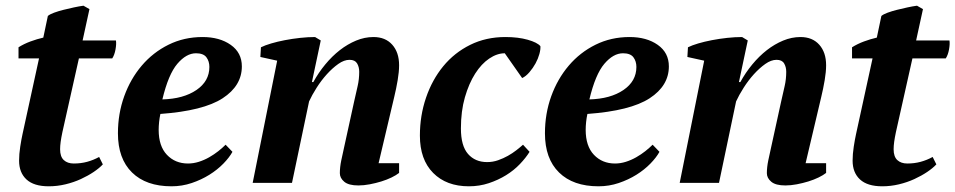

<svg xmlns="http://www.w3.org/2000/svg" viewBox="-20 -642 3354 674"><path d="M45 -476Q64 -488 87 -496.5Q110 -505 132 -510L148 -586Q155 -592 170 -597.5Q185 -603 203 -607.5Q221 -612 239.5 -616Q258 -620 273 -622L294 -610L270 -500H387Q389 -488 385.5 -468.5Q382 -449 374 -437H257L199 -178Q195 -159 193 -144.5Q191 -130 191 -118Q191 -92 204 -80Q217 -68 239 -68Q264 -68 286 -74Q308 -80 328 -91L341 -65Q329 -52 309 -38.5Q289 -25 264 -13.5Q239 -2 210 5Q181 12 151 12Q99 12 73 -12Q47 -36 47 -78Q47 -101 51 -127Q55 -153 59 -171L117 -437H45Z M796 -109Q785 -89 764 -67.5Q743 -46 715 -28.5Q687 -11 653 0.5Q619 12 582 12Q493 12 443.5 -36.5Q394 -85 394 -174Q394 -243 416 -304Q438 -365 477.5 -411.5Q517 -458 571.5 -485Q626 -512 691 -512Q751 -512 790 -484.5Q829 -457 829 -409Q829 -341 761.5 -297Q694 -253 543 -242Q540 -228 538.5 -213.5Q537 -199 537 -186Q537 -129 566 -98.5Q595 -68 640 -68Q659 -68 678 -74Q697 -80 714.5 -90Q732 -100 746.5 -111.5Q761 -123 772 -134ZM668 -455Q634 -455 602.5 -418Q571 -381 550 -293Q624 -295 669.5 -326Q715 -357 715 -407Q715 -427 704.5 -441Q694 -455 668 -455Z M1223 -285Q1230 -316 1235.5 -340Q1241 -364 1241 -390Q1241 -407 1233.5 -419.5Q1226 -432 1207 -432Q1188 -432 1167.5 -417.5Q1147 -403 1127.5 -381.5Q1108 -360 1091.5 -334Q1075 -308 1065 -286L1005 0H867L953 -429L894 -442L896 -476Q910 -483 932 -489.5Q954 -496 980 -501Q1006 -506 1033.5 -509Q1061 -512 1086 -512L1106 -500L1075 -354H1080Q1098 -387 1122 -416Q1146 -445 1173 -466Q1200 -487 1230 -499.5Q1260 -512 1291 -512Q1333 -512 1357 -485Q1381 -458 1381 -413Q1381 -390 1376 -360.5Q1371 -331 1364 -302L1309 -69H1381V-35Q1371 -27 1354.5 -19Q1338 -11 1318.5 -5Q1299 1 1278 5Q1257 9 1238 9Q1204 9 1188.5 -4Q1173 -17 1173 -34Q1173 -55 1178 -79Q1183 -103 1188 -125Z M1839 -109Q1826 -88 1805 -66Q1784 -44 1756.5 -27Q1729 -10 1696 1Q1663 12 1626 12Q1547 12 1500.5 -35Q1454 -82 1454 -166Q1454 -236 1475.5 -299Q1497 -362 1536 -409.5Q1575 -457 1630.5 -484.5Q1686 -512 1754 -512Q1799 -512 1832.5 -502.5Q1866 -493 1877 -480Q1878 -469 1873.5 -452.5Q1869 -436 1860 -419.5Q1851 -403 1838.5 -388.5Q1826 -374 1813 -368L1752 -455Q1725 -455 1697.5 -436.5Q1670 -418 1648 -383.5Q1626 -349 1612 -300.5Q1598 -252 1598 -191Q1598 -130 1623 -101.5Q1648 -73 1690 -73Q1710 -73 1728.5 -79.5Q1747 -86 1763 -95Q1779 -104 1792.5 -114.5Q1806 -125 1816 -134Z M2295 -109Q2284 -89 2263 -67.5Q2242 -46 2214 -28.5Q2186 -11 2152 0.5Q2118 12 2081 12Q1992 12 1942.5 -36.5Q1893 -85 1893 -174Q1893 -243 1915 -304Q1937 -365 1976.5 -411.5Q2016 -458 2070.5 -485Q2125 -512 2190 -512Q2250 -512 2289 -484.5Q2328 -457 2328 -409Q2328 -341 2260.5 -297Q2193 -253 2042 -242Q2039 -228 2037.5 -213.5Q2036 -199 2036 -186Q2036 -129 2065 -98.5Q2094 -68 2139 -68Q2158 -68 2177 -74Q2196 -80 2213.5 -90Q2231 -100 2245.5 -111.5Q2260 -123 2271 -134ZM2167 -455Q2133 -455 2101.5 -418Q2070 -381 2049 -293Q2123 -295 2168.5 -326Q2214 -357 2214 -407Q2214 -427 2203.5 -441Q2193 -455 2167 -455Z M2722 -285Q2729 -316 2734.5 -340Q2740 -364 2740 -390Q2740 -407 2732.5 -419.5Q2725 -432 2706 -432Q2687 -432 2666.5 -417.5Q2646 -403 2626.5 -381.5Q2607 -360 2590.5 -334Q2574 -308 2564 -286L2504 0H2366L2452 -429L2393 -442L2395 -476Q2409 -483 2431 -489.5Q2453 -496 2479 -501Q2505 -506 2532.5 -509Q2560 -512 2585 -512L2605 -500L2574 -354H2579Q2597 -387 2621 -416Q2645 -445 2672 -466Q2699 -487 2729 -499.5Q2759 -512 2790 -512Q2832 -512 2856 -485Q2880 -458 2880 -413Q2880 -390 2875 -360.5Q2870 -331 2863 -302L2808 -69H2880V-35Q2870 -27 2853.5 -19Q2837 -11 2817.5 -5Q2798 1 2777 5Q2756 9 2737 9Q2703 9 2687.5 -4Q2672 -17 2672 -34Q2672 -55 2677 -79Q2682 -103 2687 -125Z M2971 -476Q2990 -488 3013 -496.5Q3036 -505 3058 -510L3074 -586Q3081 -592 3096 -597.5Q3111 -603 3129 -607.5Q3147 -612 3165.5 -616Q3184 -620 3199 -622L3220 -610L3196 -500H3313Q3315 -488 3311.5 -468.5Q3308 -449 3300 -437H3183L3125 -178Q3121 -159 3119 -144.5Q3117 -130 3117 -118Q3117 -92 3130 -80Q3143 -68 3165 -68Q3190 -68 3212 -74Q3234 -80 3254 -91L3267 -65Q3255 -52 3235 -38.5Q3215 -25 3190 -13.5Q3165 -2 3136 5Q3107 12 3077 12Q3025 12 2999 -12Q2973 -36 2973 -78Q2973 -101 2977 -127Q2981 -153 2985 -171L3043 -437H2971Z"/></svg>

Font: PT Serif
Style: Bold Italic
Weight: 700
Italic angle: -12°
Designer: A.Korolkova, O.Umpeleva, V.Yefimov
Foundry: ParaType Ltd
Version: Version 1.000W OFL